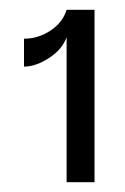

<svg xmlns="http://www.w3.org/2000/svg" viewBox="-20 -710 256 392"><path d="M116 -338V-634Q107 -609 80 -591.5Q53 -574 29 -574V-631Q58 -631 83 -647.5Q108 -664 116 -690H173V-338Z"/></svg>

Font: Parkinsans Light
Style: Regular
Weight: 300
Designer: Red Stone, Indian Type Foundry
Foundry: Indian Type Foundry
Version: Version 1.000